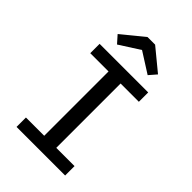

<svg xmlns="http://www.w3.org/2000/svg" viewBox="-270 -1047 1155 1155"><g transform="rotate(45 307.5 -469.5)"><path d="M514.4 -706.7V-627.2H359V-80H514.4V0H101V-80H256.4V-627.2H101V-706.7ZM340.5 -939.5 479.5 -825.1 438.5 -777.9 307.7 -861 177.9 -777.9 135.9 -825.1 275.9 -939.5Z"/></g></svg>

Font: Fira Code Retina
Style: Regular
Weight: 450
Monospace: yes
Designer: Carrois Corporate, Edenspiekermann AG, Nikita Prokopov
Foundry: Carrois Corporate, Edenspiekermann AG, Nikita Prokopov
Version: Version 6.002